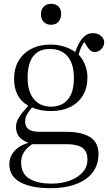

<svg xmlns="http://www.w3.org/2000/svg" viewBox="-20 -758 567 1008"><path d="M247 230Q197 230 157 222.5Q117 215 88 199.5Q59 184 44 160.5Q29 137 29 104Q29 80 39.5 58.5Q50 37 71.5 20Q93 3 126 -7V-10Q95 -21 79.5 -41.5Q64 -62 64 -91Q64 -117 79.5 -141.5Q95 -166 127 -201V-204Q91 -224 72.5 -259.5Q54 -295 54 -344Q54 -398 77.5 -438.5Q101 -479 144.5 -501.5Q188 -524 248 -524Q273 -524 295.5 -519Q318 -514 338.5 -505.5Q359 -497 375 -485Q392 -534 414.5 -559Q437 -584 466 -584Q486 -584 499 -577Q512 -570 519.5 -559.5Q527 -549 527 -536Q527 -516 512 -500.5Q497 -485 478 -485Q466 -485 457 -491Q448 -497 439 -511L422 -538Q412 -523 405 -507Q398 -491 393 -471Q414 -449 426.5 -417.5Q439 -386 439 -352Q439 -296 415 -256.5Q391 -217 348 -196Q305 -175 248 -175Q217 -175 192.5 -180Q168 -185 148 -194Q133 -176 122.5 -158.5Q112 -141 112 -120Q112 -105 118.5 -92.5Q125 -80 142 -73Q159 -66 188 -66H327Q408 -66 452.5 -38.5Q497 -11 497 51Q497 89 483.5 118.5Q470 148 446.5 169Q423 190 391.5 203.5Q360 217 323 223.5Q286 230 247 230ZM252 206Q303 206 345.5 190.5Q388 175 413.5 147Q439 119 439 80Q439 35 411.5 17Q384 -1 331 -1H149Q125 14 108 37.5Q91 61 91 94Q91 153 133 179.5Q175 206 252 206ZM247 -198Q305 -198 336.5 -236Q368 -274 368 -349Q368 -423 335 -462Q302 -501 241 -501Q185 -501 155 -463.5Q125 -426 125 -349Q125 -277 158 -237.5Q191 -198 247 -198ZM248 -628Q224 -628 209.5 -643Q195 -658 195 -682Q195 -708 209.5 -723Q224 -738 248 -738Q273 -738 287 -724Q301 -710 301 -684Q301 -660 287 -644Q273 -628 248 -628Z"/></svg>

Font: Literata 60pt Light
Style: Regular
Weight: 300
Designer: Latin by Veronika Burian and Jose Scaglione. Greek by Irene Vlachou. Cyrillic by Vera Evstafieva.
Foundry: TypeTogether
Version: Version 3.103;gftools[0.9.29]